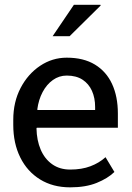

<svg xmlns="http://www.w3.org/2000/svg" viewBox="-20 -782 557 812"><path d="M276.9 10.3Q203.6 10.3 149.4 -23.2Q95.2 -56.6 65.7 -116.2Q36.1 -175.8 36.1 -253.9V-275.4Q36.1 -350.6 67.1 -409.9Q98.1 -469.2 149.7 -503.7Q201.2 -538.1 262.2 -538.1Q333.5 -538.1 381.6 -508.8Q429.7 -479.5 454.1 -426.5Q478.5 -373.5 478.5 -301.8V-241.7H135.7L134.3 -239.3Q135.3 -188.5 152.1 -149.2Q168.9 -109.9 200.7 -87.4Q232.4 -64.9 276.9 -64.9Q325.7 -64.9 362.5 -78.9Q399.4 -92.8 426.3 -117.2L463.9 -54.7Q435.5 -27.3 388.9 -8.5Q342.3 10.3 276.9 10.3ZM138.7 -316.9H382.3V-329.6Q382.3 -367.7 368.9 -397.7Q355.5 -427.7 328.9 -445.1Q302.2 -462.4 262.2 -462.4Q230 -462.4 203.6 -443.6Q177.2 -424.8 160.2 -392.6Q143.1 -360.4 137.7 -319.3ZM202.6 -628.9 292.5 -761.7H404.8L405.8 -758.8L274.4 -628.9H207Z"/></svg>

Font: Roboto Slab LO
Style: Regular
Weight: 400
Designer: Google
Version: Version 2.000